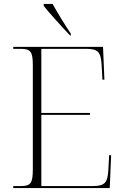

<svg xmlns="http://www.w3.org/2000/svg" viewBox="-20 -951 633 971"><path d="M335 -771H338V-781C310 -822 271 -886 246 -931H201V-921C229 -886 293 -815 335 -771ZM47 0H535L542 -166H532L528 -92C524 -28 512 -10 448 -10H189V-370H435V-380H189V-704H416C478 -704 490 -686 494 -622L498 -548H508L501 -714H47V-704H84C135 -704 146 -690 146 -620V-95C146 -24 135 -10 84 -10H47Z"/></svg>

Font: Noto Serif Display ExtraLight
Style: Regular
Weight: 200
Designer: Monotype Design Team
Foundry: Monotype Imaging Inc.
Version: Version 2.009